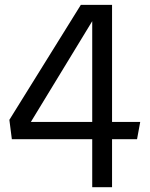

<svg xmlns="http://www.w3.org/2000/svg" viewBox="-20 -779 623 799"><path d="M29.3 -199.7H363.8V0H446.3V-199.7H550.3L563.5 -271.5H446.3V-758.8H316.4L19 -280.3ZM108.4 -271.5 363.8 -690.9V-271.5Z"/></svg>

Font: Duru Sans
Style: Regular
Weight: 400
Designer: Onur Yazıcıgil
Foundry: Onur Yazıcıgil
Version: Version 1.002